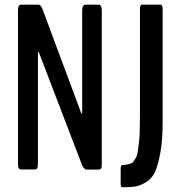

<svg xmlns="http://www.w3.org/2000/svg" viewBox="-20 -722 770 818"><path d="M500.5 75.7Q494.1 75.7 494.1 60.5V-2.4Q494.1 -18.1 500.5 -19Q512.7 -19.5 519 -20.5Q525.4 -21.5 534.4 -24.4Q543.5 -27.3 547.9 -33Q552.2 -38.6 558.1 -48.3Q564 -58.1 566.4 -73Q568.8 -87.9 571.5 -109.4Q574.2 -130.9 575.2 -159.9Q576.2 -189 576.2 -226.6V-681.2Q576.2 -702.1 584 -702.1H664.6Q672.9 -702.1 672.9 -681.2V-201.2Q672.9 -123 662.8 -69.3Q652.8 -15.6 639.4 12.5Q626 40.5 600.1 55.4Q574.2 70.3 554.4 73Q534.7 75.7 500.5 75.7ZM69.3 0Q63 0 59.8 -4.9Q56.6 -9.8 56.6 -24.4V-676.3Q56.6 -702.1 69.3 -702.1H143.6Q153.8 -702.1 161.1 -683.1L326.7 -238.3Q327.6 -234.9 329.6 -240.2L330.1 -244.6V-676.3Q330.1 -702.1 343.3 -702.1H401.4Q413.6 -702.1 413.6 -676.3V-22.5Q413.6 -7.8 410.6 -3.7Q407.7 0.5 401.4 0.5H348.6Q343.8 0.5 338.1 -5.4Q332.5 -11.2 329.1 -20L145 -500.5Q143.1 -504.4 142.1 -498Q141.6 -496.6 141.6 -494.6V-24.4Q141.6 -9.8 138.4 -4.9Q135.3 0 128.4 0Z"/></svg>

Font: BenchNine
Style: Bold
Weight: 700
Version: Version 1 ; ttfautohint (v0.92.18-e454-dirty) -l 8 -r 50 -G 